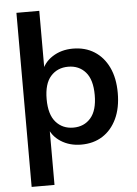

<svg xmlns="http://www.w3.org/2000/svg" viewBox="-62 -783 744 1046"><g transform="rotate(-5 310.0 -260.0)"><path d="M68 216V-736H193V-399H181Q196 -452 244.5 -483.5Q293 -515 357 -515Q424 -515 474 -483.5Q524 -452 552 -393.5Q580 -335 580 -253Q580 -171 552 -112Q524 -53 474.5 -21.5Q425 10 358 10Q294 10 246 -21Q198 -52 182 -104H193V216ZM323 -86Q382 -86 418 -127.5Q454 -169 454 -253Q454 -337 418 -378Q382 -419 323 -419Q264 -419 227.5 -378Q191 -337 191 -253Q191 -169 227.5 -127.5Q264 -86 323 -86Z"/></g></svg>

Font: Mulish ExtraLight
Style: Regular
Weight: 200
Designer: Vernon Adams
Foundry: Vernon Adams
Version: Version 3.603